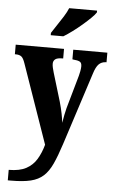

<svg xmlns="http://www.w3.org/2000/svg" viewBox="-66 -808 644 1077"><g transform="rotate(5 256.0 -270.0)"><path d="M20 167Q81 167 118 147Q155 127 176.5 91.5Q198 56 211 9L56 -435Q46 -465 34.5 -473.5Q23 -482 3 -482H-2V-536H270V-482H266Q237 -482 225.5 -473Q214 -464 214 -448Q214 -437 217 -424.5Q220 -412 224 -398L272 -239Q282 -204 288 -173.5Q294 -143 296 -122Q300 -146 304 -166.5Q308 -187 313 -206L366 -393Q369 -403 372 -419.5Q375 -436 375 -447Q375 -467 363.5 -473Q352 -479 326 -481L322 -482V-536H514V-482H510Q486 -481 470.5 -465.5Q455 -450 443 -411L311 -3Q289 65 268.5 109.5Q248 154 220 179.5Q192 205 149 215.5Q106 226 38 226H20ZM189 -619Q202 -640 219.5 -665.5Q237 -691 253.5 -717.5Q270 -744 279 -766H436V-756Q428 -743 408 -723.5Q388 -704 362.5 -682Q337 -660 310 -640Q283 -620 260 -606H189Z"/></g></svg>

Font: Noto Serif Ethiopic Condensed ExtraBold
Style: Regular
Weight: 800
Width: 3
Designer: Monotype Design Team
Foundry: Monotype Imaging Inc.
Version: Version 2.102; ttfautohint (v1.8.4.7-5d5b)